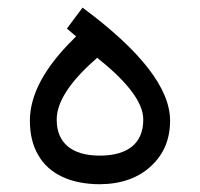

<svg xmlns="http://www.w3.org/2000/svg" viewBox="-20 -476 515 494"><path d="M225.2 -322.9 230.2 -327.5 234.8 -323.4C310.8 -262.5 348.6 -210.6 348.6 -168.8C348.6 -138 339 -114.9 319.9 -99.2C300.8 -83.6 273 -75.6 236.8 -75.6C201 -75.6 173.3 -83.6 154.7 -99.2C135.5 -114.9 125.9 -138 125.9 -168.3C125.9 -213.1 159.2 -265 225.2 -322.9ZM192.4 -456.4 152.1 -402.5 169.8 -387.4 175.8 -382.4 169.8 -376.3C94.7 -302.3 56.9 -232.2 56.9 -165.7C56.9 -131 64 -101.3 78.6 -76.6C92.7 -51.9 113.4 -33.8 140.1 -21.2C166.8 -8.6 199.5 -2 237.3 -2C292.2 -2.5 336 -18.1 368.8 -48.9C401.5 -79.1 417.6 -117.9 417.6 -165.7C417.6 -248.4 342.6 -345.1 192.4 -456.4Z"/></svg>

Font: Vazir FD Light
Style: Regular
Weight: 300
Foundry: DejaVu fonts team - Redesigned by Saber Rastikerdar
Version: Version 21.10;October 20, 2019;FontCreator 12.0.0.2547 64-bi